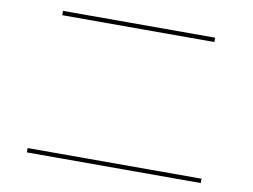

<svg xmlns="http://www.w3.org/2000/svg" viewBox="-73 -795 1146 870"><g transform="rotate(10 500.0 -360.0)"><path d="M100 -30V-50H900V-30ZM150 -670V-690H850V-670Z"/></g></svg>

Font: M PLUS 1 Thin Thin
Style: Regular
Weight: 250
Version: Version 1.001